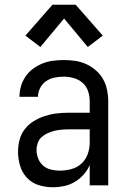

<svg xmlns="http://www.w3.org/2000/svg" viewBox="-20 -781 540 809"><path d="M202 8Q172 8 143 -1Q114 -10 93.5 -32Q73 -54 64.5 -83Q56 -112 56 -141Q56 -167 62.5 -192Q69 -217 84.5 -237Q100 -257 122 -270.5Q144 -284 168.5 -292Q193 -300 218 -303Q243 -306 269 -306H358V-355Q358 -376 351 -397Q344 -418 328 -432Q312 -446 291 -452Q270 -458 249 -458Q229 -458 209.5 -454Q190 -450 174 -439Q158 -428 149 -410Q140 -392 140 -373H62Q62 -396 68.5 -418Q75 -440 88 -459Q101 -478 119.5 -491.5Q138 -505 159 -513.5Q180 -522 203 -525Q226 -528 249 -528Q273 -528 297 -524.5Q321 -521 343 -511Q365 -501 383.5 -485Q402 -469 414 -448Q426 -427 431 -403Q436 -379 436 -355V0H358V-86Q349 -64 332.5 -45.5Q316 -27 295 -14.5Q274 -2 250 3Q226 8 202 8ZM232 -62Q256 -62 280.5 -68.5Q305 -75 323 -91.5Q341 -108 349.5 -131.5Q358 -155 358 -180V-236H269Q254 -236 238.5 -234.5Q223 -233 208.5 -229.5Q194 -226 180 -219.5Q166 -213 155 -203Q144 -193 139 -178.5Q134 -164 134 -149Q134 -131 141 -113Q148 -95 162 -83Q176 -71 194.5 -66.5Q213 -62 232 -62ZM150 -583 87 -631 201 -761H299L413 -631L350 -583L250 -703Z"/></svg>

Font: Iosevka www.saffi
Style: Regular
Weight: 400
Monospace: yes
Designer: Belleve Invis
Foundry: Belleve Invis
Version: Version 22.0.2; ttfautohint (v1.8.3)